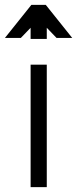

<svg xmlns="http://www.w3.org/2000/svg" viewBox="-64 -764 315 784"><path d="M61 -695H127V-605H61ZM61 -500H127V0H61ZM167 -609 94 -685 21 -609H-44L64 -744H123L231 -609Z"/></svg>

Font: Marvel
Style: Bold
Weight: 700
Designer: Carolina Trebol
Foundry: Carolina Trebol
Version: Version 1.001